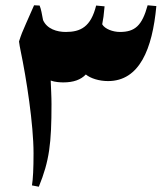

<svg xmlns="http://www.w3.org/2000/svg" viewBox="-20 -704 623 727"><path d="M127 3C167 -95 175 -161 175 -310C175 -340 173 -369 172 -399C188 -393 209 -392 220 -392C258 -392 286 -402 305 -422C323 -407 356 -397 389 -397C508 -397 557 -518 572 -681L539 -684C518 -607 491 -583 434 -583C408 -583 377 -594 367 -612C371 -633 373 -645 376 -680L344 -683C324 -602 285 -583 229 -583C196 -583 158 -594 143 -628C141 -638 139 -649 137 -659C135 -668 133 -676 130 -683L109 -684L79 -616C65 -585 60 -572 52 -547C54 -535 55 -524 58 -512C80 -407 107 -233 107 -124C107 -65 105 -26 101 -2Z"/></svg>

Font: Noto Nastaliq Urdu
Style: Bold
Weight: 700
Designer: Monotype Design Team (Patrick Giasson: type design, Kamal Mansour: OpenType code, Glenda Bellarosa). Updated by Simon Co
Foundry: Monotype Imaging Inc., Simon Cozens
Version: Version 3.009